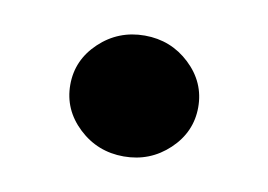

<svg xmlns="http://www.w3.org/2000/svg" viewBox="-36 -208 371 266"><g transform="rotate(10 150.0 -75.0)"><path d="M240 -75Q240 -40 213.5 -15Q187 10 150 10Q113 10 86.5 -15Q60 -40 60 -75Q60 -110 86.5 -135Q113 -160 150 -160Q187 -160 213.5 -135Q240 -110 240 -75Z"/></g></svg>

Font: Goli Bold
Style: Regular
Weight: 700
Designer: jaikishan Patel
Foundry: MagicType
Version: Version 1.000